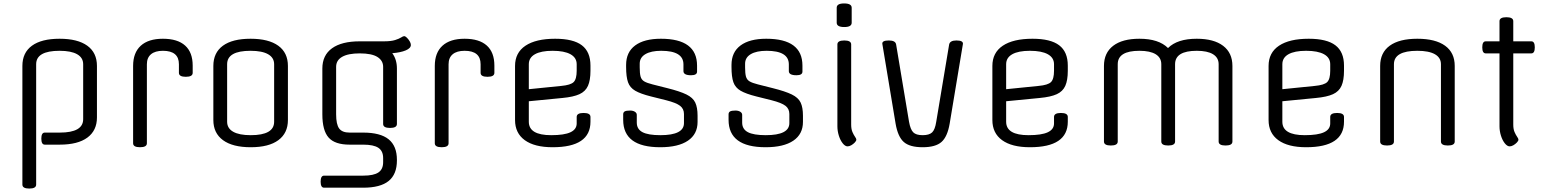

<svg xmlns="http://www.w3.org/2000/svg" viewBox="-20 -840 8963 1115"><path d="M240 -70H327Q463 -70 463 -148V-467Q463 -505 428 -525Q393 -545 326 -545Q190 -545 190 -467V232Q190 255 150 255Q110 255 110 232V-457Q110 -534 165.5 -574.5Q221 -615 326 -615Q431 -615 487 -574.5Q543 -534 543 -457V-158Q543 -82 487.5 -41Q432 0 327 0H240Q220 0 220 -35Q220 -70 240 -70Z M1019 -417V-467Q1019 -545 926 -545Q881 -545 857 -525Q833 -505 833 -467V-8Q833 15 793 15Q753 15 753 -8V-457Q753 -534 797.5 -574.5Q842 -615 926 -615Q1011 -615 1055 -575.5Q1099 -536 1099 -459V-417Q1099 -394 1059 -394Q1019 -394 1019 -417Z M1652 -457V-143Q1652 -67 1596.5 -26Q1541 15 1436 15Q1331 15 1275 -26Q1219 -67 1219 -143V-457Q1219 -534 1274.5 -574.5Q1330 -615 1435 -615Q1540 -615 1596 -574.5Q1652 -534 1652 -457ZM1572 -133V-467Q1572 -505 1537 -525Q1502 -545 1435 -545Q1299 -545 1299 -467V-133Q1299 -95 1334 -75Q1369 -55 1436 -55Q1572 -55 1572 -133Z M2285 -442V-120Q2285 -97 2245 -97Q2205 -97 2205 -120V-452Q2205 -488 2172 -509Q2139 -530 2069 -530Q2002 -530 1967 -510Q1932 -490 1932 -452V-176Q1932 -118 1949.5 -94Q1967 -70 2010 -70H2089Q2189 -70 2237 -31Q2285 8 2285 88V92Q2285 172 2237 211Q2189 250 2089 250H1862Q1842 250 1842 215Q1842 180 1862 180H2089Q2150 180 2177.5 161.5Q2205 143 2205 102V78Q2205 37 2177.5 18.5Q2150 0 2089 0H2010Q1925 0 1888.5 -41Q1852 -82 1852 -176V-442Q1852 -519 1908 -559.5Q1964 -600 2069 -600H2209Q2251 -600 2274.5 -607.5Q2298 -615 2309.5 -622.5Q2321 -630 2327 -630Q2334 -630 2343 -621Q2352 -612 2359 -600.5Q2366 -589 2366 -579Q2366 -560 2336.5 -547.5Q2307 -535 2258 -531Q2285 -495 2285 -442Z M2771 -417V-467Q2771 -545 2678 -545Q2633 -545 2609 -525Q2585 -505 2585 -467V-8Q2585 15 2545 15Q2505 15 2505 -8V-457Q2505 -534 2549.5 -574.5Q2594 -615 2678 -615Q2763 -615 2807 -575.5Q2851 -536 2851 -459V-417Q2851 -394 2811 -394Q2771 -394 2771 -417Z M3409 -459V-429Q3409 -374 3394.5 -341.5Q3380 -309 3345 -293Q3310 -277 3246 -271L3051 -252V-133Q3051 -55 3181 -55Q3257 -55 3293 -72Q3329 -89 3329 -123V-161Q3329 -184 3369 -184Q3409 -184 3409 -161V-133Q3409 15 3189 15Q3084 15 3027.5 -26Q2971 -67 2971 -143V-457Q2971 -534 3031.5 -574.5Q3092 -615 3204 -615Q3309 -615 3359 -577Q3409 -539 3409 -459ZM3051 -467V-322L3239 -341Q3294 -346 3311.5 -363.5Q3329 -381 3329 -429V-467Q3329 -505 3293 -525Q3257 -545 3189 -545Q3122 -545 3086.5 -525Q3051 -505 3051 -467Z M3949 -427V-466Q3949 -545 3820 -545Q3761 -545 3728 -525.5Q3695 -506 3695 -470V-448Q3695 -414 3700 -395.5Q3705 -377 3721 -367.5Q3737 -358 3769 -350L3856 -328Q3928 -310 3966 -291.5Q4004 -273 4017.5 -244.5Q4031 -216 4031 -168V-132Q4031 -61 3975 -23Q3919 15 3814 15Q3599 15 3599 -144V-176Q3599 -188 3608 -193Q3617 -198 3639 -198Q3656 -198 3667 -191Q3678 -184 3678 -173V-128Q3678 -90 3711 -72.5Q3744 -55 3815 -55Q3952 -55 3952 -125V-178Q3952 -208 3929.5 -225.5Q3907 -243 3848 -258L3760 -280Q3700 -295 3669 -313Q3638 -331 3627 -362.5Q3616 -394 3616 -451V-463Q3616 -537 3668.5 -576Q3721 -615 3818 -615Q4028 -615 4028 -459V-424Q4028 -403 3993 -403Q3949 -403 3949 -427Z M4561 -427V-466Q4561 -545 4432 -545Q4373 -545 4340 -525.5Q4307 -506 4307 -470V-448Q4307 -414 4312 -395.5Q4317 -377 4333 -367.5Q4349 -358 4381 -350L4468 -328Q4540 -310 4578 -291.5Q4616 -273 4629.5 -244.5Q4643 -216 4643 -168V-132Q4643 -61 4587 -23Q4531 15 4426 15Q4211 15 4211 -144V-176Q4211 -188 4220 -193Q4229 -198 4251 -198Q4268 -198 4279 -191Q4290 -184 4290 -173V-128Q4290 -90 4323 -72.5Q4356 -55 4427 -55Q4564 -55 4564 -125V-178Q4564 -208 4541.5 -225.5Q4519 -243 4460 -258L4372 -280Q4312 -295 4281 -313Q4250 -331 4239 -362.5Q4228 -394 4228 -451V-463Q4228 -537 4280.5 -576Q4333 -615 4430 -615Q4640 -615 4640 -459V-424Q4640 -403 4605 -403Q4561 -403 4561 -427Z M4923 -582V-117Q4923 -90 4930.5 -73Q4938 -56 4945.5 -45.5Q4953 -35 4953 -29Q4953 -22 4944 -12.5Q4935 -3 4923.5 3.5Q4912 10 4902 10Q4888 10 4874 -7.5Q4860 -25 4851.5 -52Q4843 -79 4843 -107V-582Q4843 -605 4883 -605Q4923 -605 4923 -582ZM4926 -708Q4926 -683 4883 -683Q4839 -683 4839 -708V-795Q4839 -820 4882 -820Q4926 -820 4926 -795Z M5338 15Q5263 15 5228.5 -15.5Q5194 -46 5181 -122L5104 -585Q5101 -605 5142 -605Q5180 -605 5184 -582L5259 -133Q5267 -88 5283.5 -71.5Q5300 -55 5338 -55Q5376 -55 5393 -71Q5410 -87 5417 -133L5492 -582Q5497 -605 5534 -605Q5574 -605 5572 -585L5495 -122Q5482 -46 5447.5 -15.5Q5413 15 5338 15Z M6181 -459V-429Q6181 -374 6166.5 -341.5Q6152 -309 6117 -293Q6082 -277 6018 -271L5823 -252V-133Q5823 -55 5953 -55Q6029 -55 6065 -72Q6101 -89 6101 -123V-161Q6101 -184 6141 -184Q6181 -184 6181 -161V-133Q6181 15 5961 15Q5856 15 5799.5 -26Q5743 -67 5743 -143V-457Q5743 -534 5803.5 -574.5Q5864 -615 5976 -615Q6081 -615 6131 -577Q6181 -539 6181 -459ZM5823 -467V-322L6011 -341Q6066 -346 6083.5 -363.5Q6101 -381 6101 -429V-467Q6101 -505 6065 -525Q6029 -545 5961 -545Q5894 -545 5858.5 -525Q5823 -505 5823 -467Z M6391 -18V-457Q6391 -533 6444.5 -574Q6498 -615 6597 -615Q6709 -615 6763 -561Q6817 -615 6930 -615Q7029 -615 7083 -574Q7137 -533 7137 -457V-18Q7137 5 7097 5Q7057 5 7057 -18V-467Q7057 -505 7024.5 -525Q6992 -545 6930 -545Q6804 -545 6804 -467V-18Q6804 5 6764 5Q6724 5 6724 -18V-467Q6724 -505 6691.5 -525Q6659 -545 6597 -545Q6471 -545 6471 -467V-18Q6471 5 6431 5Q6391 5 6391 -18Z M7785 -459V-429Q7785 -374 7770.5 -341.5Q7756 -309 7721 -293Q7686 -277 7622 -271L7427 -252V-133Q7427 -55 7557 -55Q7633 -55 7669 -72Q7705 -89 7705 -123V-161Q7705 -184 7745 -184Q7785 -184 7785 -161V-133Q7785 15 7565 15Q7460 15 7403.5 -26Q7347 -67 7347 -143V-457Q7347 -534 7407.5 -574.5Q7468 -615 7580 -615Q7685 -615 7735 -577Q7785 -539 7785 -459ZM7427 -467V-322L7615 -341Q7670 -346 7687.5 -363.5Q7705 -381 7705 -429V-467Q7705 -505 7669 -525Q7633 -545 7565 -545Q7498 -545 7462.5 -525Q7427 -505 7427 -467Z M8428 -457V-18Q8428 5 8388 5Q8348 5 8348 -18V-467Q8348 -505 8313 -525Q8278 -545 8211 -545Q8075 -545 8075 -467V-18Q8075 5 8035 5Q7995 5 7995 -18V-457Q7995 -534 8050.5 -574.5Q8106 -615 8211 -615Q8316 -615 8372 -574.5Q8428 -534 8428 -457Z M8768 -717V-600H8873Q8893 -600 8893 -565Q8893 -530 8873 -530H8768V-117Q8768 -90 8775.5 -73Q8783 -56 8790.5 -45.5Q8798 -35 8798 -29Q8798 -22 8789 -12.5Q8780 -3 8768.5 3.5Q8757 10 8747 10Q8733 10 8719 -7.5Q8705 -25 8696.5 -52Q8688 -79 8688 -107V-530H8608Q8588 -530 8588 -565Q8588 -600 8608 -600H8688V-717Q8688 -740 8728 -740Q8768 -740 8768 -717Z"/></svg>

Font: Offside
Style: Regular
Weight: 400
Designer: Eduardo Rodriguez Tunni
Foundry: Eduardo Rodriguez Tunni
Version: Version 1.002; ttfautohint (v1.8.4.7-5d5b);gftools[0.9.23]